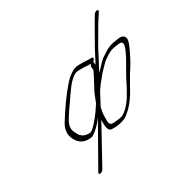

<svg xmlns="http://www.w3.org/2000/svg" viewBox="-205 -869 1170 1226"><g transform="rotate(-30 380.0 -256.0)"><path d="M504.8 -467H476.8L440.8 -469H412.8C380.8 -469 358.8 -460 323 -430C293.2 -405 229.6 -325 179.7 -248L153 -206C137.7 -183 130.3 -166 128.4 -152C125.1 -127 122.2 -117 135.9 -86C157.3 -38 195.9 -19 249.4 -28C255.4 -29 265.8 -35 279.7 -46C303.2 -65 325.5 -89 346.5 -118L174 186C169 194 170.6 201 178.6 201C186.6 201 199 194 204 186L357.4 -93C357.9 -76 355.6 -64 358.1 -48C360.3 -21 371.2 -8 389.6 -8H415.2C437.6 -8 481.1 -19 499 -32C544.4 -64 586.1 -115 623.3 -187L658.6 -249C682.8 -286 702.1 -317 713.9 -341C742.5 -397 769.6 -450 756.9 -471C750.3 -486 733.3 -492 708.3 -488C701.8 -487 695.3 -486 689.8 -485C659.4 -482 630 -472 601.7 -453C595.3 -449 586.2 -442 575.8 -436C565.4 -430 553.1 -419 539.6 -405L520.1 -384C513.3 -377 505.8 -368 495.5 -358L571 -503L652.6 -643L688.7 -698C693.7 -706 691.1 -713 683.1 -713C675.1 -713 663.7 -706 658.7 -698L626.1 -643L547.4 -504L501.5 -416C501.5 -422 499 -436 499.4 -441C503.7 -444 506.9 -448 509.3 -452C513.2 -460 511.2 -467 504.8 -467ZM461 -437H479.4C472.6 -430 469.5 -424 470.7 -419C473.2 -403 473.2 -393 470.1 -387L427 -304C423.8 -298 419.1 -290 413.1 -279C407.2 -268 396.5 -243 381.2 -202C379.2 -199 376.8 -195 372.9 -189C348.7 -150 302.7 -90 272.8 -67C262.4 -59 254.9 -56 248.9 -57C224.7 -57 207.1 -62 195.5 -73C186.5 -81 182.4 -85 176.8 -98C164.7 -118 159.1 -135 161.5 -150C162.4 -154 162.9 -159 163.4 -164C168.2 -180 175.6 -195 185 -210L209.7 -248C218.1 -261 227 -273 235.5 -284C262.1 -324 259.7 -322 299 -375C309.3 -389 321.6 -402 333.9 -413C358.2 -434 369.8 -439 397.8 -439H425.8ZM420.6 -38H407C391 -38 383.7 -54 385.5 -87C385.8 -94 385.8 -102 386.1 -111C386 -127 391.1 -150 395.4 -167L442.5 -256C444.4 -259 450 -267 459.5 -281C477.4 -306 485.3 -312 500.8 -333C515.9 -353 535.8 -371 553.7 -390C573.1 -411 584.7 -416 603.4 -429C624.1 -443 646.6 -452 674.1 -455L691 -457C696.5 -458 702.5 -458 708.5 -458C714.5 -458 719.1 -455 722.6 -448C731.7 -434 707.6 -379 651.3 -285C644.4 -273 637.2 -261 630.9 -249L599.3 -187C564.5 -121 534.7 -80 491.7 -52C484.1 -47 470.5 -43 452.2 -41Z"/></g></svg>

Font: MewTooHand
Style: UltimateCondIta
Weight: 400
Designer: Mew Too, Robert Jablonski
Version: Version 0.77